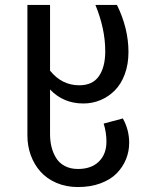

<svg xmlns="http://www.w3.org/2000/svg" viewBox="-20 -547 599 783"><path d="M481 -64Q506.8 -17.6 506.8 35.2Q506.8 70.8 493.7 102.8Q480.5 134.8 455.6 160.2Q430.7 185.5 389.9 200.7Q349.1 215.8 297.9 215.8Q249.5 215.8 210 198.7Q170.4 181.6 144.8 152.6Q119.1 123.5 105.5 85.9Q91.8 48.3 91.8 5.9V-526.9H184.1V-258.8Q232.4 -199.2 303.2 -199.2Q357.9 -199.2 383.5 -236.6Q409.2 -273.9 409.2 -337.9Q409.2 -429.7 369.1 -526.9H457Q503.9 -431.2 503.9 -335Q503.9 -284.7 488.8 -244.1Q473.6 -203.6 448 -178Q422.4 -152.3 389.6 -138.7Q356.9 -125 319.8 -125Q238.3 -125 184.1 -182.1V0Q184.1 27.3 189.9 51.5Q195.8 75.7 208.5 96.7Q221.2 117.7 244.1 129.9Q267.1 142.1 297.9 142.1Q352.5 142.1 383.3 111.8Q414.1 81.5 414.1 30.8Q414.1 -6.8 402.8 -43Z"/></svg>

Font: FiraGO
Style: Regular
Weight: 400
Designer: bBox Type
Foundry: bBox Type GmbH
Version: Version 1.001;PS 001.001;hotconv 1.0.88;makeotf.lib2.5.64775